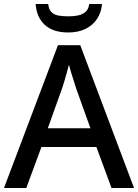

<svg xmlns="http://www.w3.org/2000/svg" viewBox="-20 -944 694 964"><path d="M540 0 464 -206H188L112 0H0L271 -717H383L653 0ZM362 -501Q359 -512 351.5 -534.5Q344 -557 337 -580.5Q330 -604 326 -619Q321 -599 314.5 -575.5Q308 -552 302 -532.5Q296 -513 292 -501L220 -300H434ZM492 -924Q489 -882 467.5 -849.5Q446 -817 409.5 -799Q373 -781 323 -781Q245 -781 204 -820Q163 -859 159 -924H222Q225 -897 238 -883.5Q251 -870 273 -866Q295 -862 325 -862Q350 -862 372 -866.5Q394 -871 409.5 -884.5Q425 -898 428 -924Z"/></svg>

Font: Noto Sans Devanagari Medium
Style: Regular
Weight: 500
Version: Version 2.003